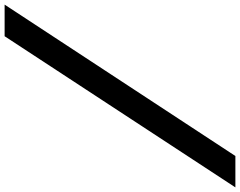

<svg xmlns="http://www.w3.org/2000/svg" viewBox="-190 -666 1040 832"><g transform="rotate(90 330.0 -250.0)"><path d="M-66 250 590 -750H726L71 250Z"/></g></svg>

Font: Orkney
Style: BoldItalic
Weight: 700
Designer: Samuel Oakes and Alfredo Marco Pradil
Foundry: Alfredo Marco Pradil
Version: 1.0; ttfautohint (v1.5)